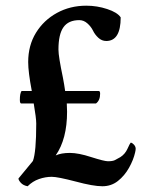

<svg xmlns="http://www.w3.org/2000/svg" viewBox="-20 -647 519 675"><path d="M77.1 7.8Q61.5 4.9 53.2 -4.4Q44.9 -13.7 44.9 -19.5L95.7 -81.1Q107.4 -112.3 107.4 -212.9Q107.4 -231.4 98.6 -283.2H54.7Q49.8 -283.2 49.8 -295.9Q49.8 -318.4 55.7 -327.1H91.8Q79.1 -393.6 79.1 -428.7Q79.1 -487.3 106.4 -531.7Q133.8 -576.2 180.2 -601.6Q226.6 -627 283.2 -627Q321.3 -627 356.9 -615.2Q392.6 -603.5 404.3 -585.9Q404.3 -502.9 353.5 -502.9Q337.9 -502.9 325.7 -514.2Q313.5 -525.4 306.6 -540Q299.8 -553.7 287.1 -564.9Q274.4 -576.2 258.8 -576.2Q220.7 -576.2 203.1 -551.3Q185.5 -526.4 185.5 -472.7Q185.5 -460 189.5 -435.5Q193.4 -411.1 201.2 -374Q206.1 -348.6 209 -327.1H327.1Q332 -327.1 332 -317.4Q332 -293.9 317.4 -283.2H214.8Q215.8 -267.6 215.8 -253.9Q215.8 -158.2 175.8 -100.6Q195.3 -109.4 225.6 -109.4Q255.9 -109.4 300.8 -94.7Q346.7 -80.1 359.4 -80.1Q376 -80.1 383.8 -84Q391.6 -87.9 403.3 -94.7Q419.9 -105.5 428.2 -124Q436.5 -142.6 439.5 -145.5Q444.3 -145.5 450.7 -138.7Q457 -131.8 457 -124Q457 -122.1 456.5 -118.7Q456.1 -115.2 455.1 -111.3Q449.2 -85 433.6 -57.1Q418 -29.3 394.5 -10.7Q371.1 7.8 339.8 7.8Q307.6 7.8 246.1 -8.8Q182.6 -25.4 162.1 -25.4Q139.6 -25.4 117.2 -17.6Q94.7 -9.8 77.1 7.8Z"/></svg>

Font: Crimson Text Bold
Style: Bold
Weight: 700
Designer: Sebastian Kosch
Foundry: Sebastian Kosch
Version: Version 1.10 July 1, 2025